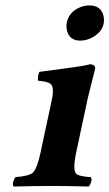

<svg xmlns="http://www.w3.org/2000/svg" viewBox="-20 -678 399 700"><path d="M257.8 -122.1Q244.1 -57.1 258.3 -43.9Q269 -34.7 311 -32.2Q317.9 -23.9 308.1 -4.4Q305.7 0 303.7 2Q217.8 0 167 0Q113.3 0 29.8 2Q22.9 -6.3 32.2 -25.4Q34.7 -29.8 36.6 -32.2Q85.9 -36.1 99.6 -48.3Q115.7 -64.5 127.9 -122.1L168.9 -314Q179.2 -361.3 163.6 -373Q151.9 -380.9 118.7 -383.8Q116.7 -401.9 123.5 -416Q280.3 -436 301.3 -441.9Q305.2 -442.9 307.6 -443.8Q329.1 -442.4 326.7 -426.8Q326.2 -425.3 300.3 -321.3ZM223.6 -596.2Q231.9 -634.3 270.5 -650.9Q287.1 -658.2 306.6 -658.2Q348.1 -658.2 357.4 -619.6Q360.4 -605.5 357.9 -591.8Q351.6 -561 316.9 -541.5Q295.9 -530.3 273.4 -529.8Q232.9 -529.8 224.1 -566.9Q220.7 -581.5 223.6 -596.2Z"/></svg>

Font: Linux Libertine Slanted O
Style: Bold Slanted
Weight: 700
Designer: Philipp H. Poll
Foundry: Philipp H. Poll
Version: Version 5.0.0